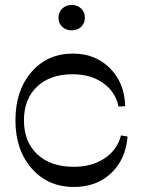

<svg xmlns="http://www.w3.org/2000/svg" viewBox="-20 -743 572 771"><path d="M276.9 7.8Q172.4 7.8 107.2 -66.7Q42 -141.1 42 -259.8Q42 -379.4 106 -453.6Q169.9 -527.8 272.9 -527.8Q362.3 -527.8 421.1 -469.5Q480 -411.1 482.9 -316.9L456.1 -314.9Q443.8 -374.5 394 -409.7Q344.2 -444.8 271 -444.8Q181.2 -444.8 128.7 -395Q76.2 -345.2 76.2 -259.8Q76.2 -173.3 129.9 -123.3Q183.6 -73.2 275.9 -73.2Q348.6 -73.2 399.7 -106.9Q450.7 -140.6 465.8 -199.2L492.2 -194.8Q484.9 -103 426.3 -47.6Q367.7 7.8 276.9 7.8ZM305.9 -635.3Q291 -621.1 268.1 -621.1Q245.1 -621.1 230 -635.3Q214.8 -649.4 214.8 -671.9Q214.8 -694.3 230 -708.7Q245.1 -723.1 268.1 -723.1Q291 -723.1 305.9 -708.7Q320.8 -694.3 320.8 -671.9Q320.8 -649.4 305.9 -635.3Z"/></svg>

Font: Ribes
Style: Regular
Weight: 400
Designer: Luigi Gorlero
Foundry: Collletttivo
Version: Version 2.100;Glyphs 3.2 (3217)